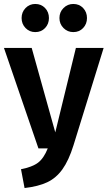

<svg xmlns="http://www.w3.org/2000/svg" viewBox="-32 -934 543 969"><path d="M339 -201Q315 -124 283 -79.5Q251 -35 206 -14Q161 7 92 15L74 -80Q131 -91 160 -113Q189 -135 209 -185H162L-12 -692H128L247 -266L351 -692H491ZM215 -843Q215 -813 195.5 -792.5Q176 -772 146 -772Q117 -772 97 -792.5Q77 -813 77 -843Q77 -873 97 -893.5Q117 -914 146 -914Q176 -914 195.5 -893.5Q215 -873 215 -843ZM407 -843Q407 -813 387.5 -792.5Q368 -772 338 -772Q309 -772 288.5 -792.5Q268 -813 268 -843Q268 -873 288.5 -893.5Q309 -914 338 -914Q368 -914 387.5 -893.5Q407 -873 407 -843Z"/></svg>

Font: Fira Sans Extra Condensed SemiBold
Style: Regular
Weight: 600
Width: 1
Designer: Carrois Corporate & Edenspiekermann AG
Foundry: Carrois Corporate GbR & Edenspiekermann AG
Version: Version 4.203